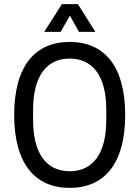

<svg xmlns="http://www.w3.org/2000/svg" viewBox="-20 -902 678 934"><path d="M444 -747 359 -882H281L195 -747H275L320 -826L364 -747ZM319 -698C151 -698 49 -581 49 -343C49 -105 151 12 319 12C487 12 589 -105 589 -343C589 -581 487 -698 319 -698ZM319 -617C429 -617 497 -535 497 -368V-318C497 -151 429 -69 319 -69C209 -69 141 -151 141 -318V-368C141 -535 209 -617 319 -617Z"/></svg>

Font: Archivo Narrow
Style: Regular
Weight: 400
Designer: Hector Gatti
Foundry: Omnibus-Type
Version: Version 1.003;PS 001.003;hotconv 1.0.70;makeotf.lib2.5.58329